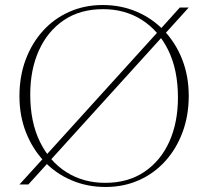

<svg xmlns="http://www.w3.org/2000/svg" viewBox="-20 -735 829 765"><path d="M163 -116 608.5 -607.5 619 -619 696.5 -705H732L636 -599L627 -589L181.5 -97.5L171 -86L93 0H57.5L154 -106ZM389 -715Q462.5 -715 525 -688.2Q587.5 -661.5 634 -612.5Q680.5 -563.5 706.2 -497.5Q732 -431.5 732 -353Q732 -274 707.2 -207.8Q682.5 -141.5 638 -92.5Q593.5 -43.5 533 -16.8Q472.5 10 400.5 10Q327.5 10 264.8 -16.8Q202 -43.5 155.8 -92.5Q109.5 -141.5 83.5 -207.5Q57.5 -273.5 57.5 -352Q57.5 -431 82.2 -497.2Q107 -563.5 151.5 -612.5Q196 -661.5 256.8 -688.2Q317.5 -715 389 -715ZM399 -6.5Q490.5 -6.5 555.5 -50.5Q620.5 -94.5 654.8 -171Q689 -247.5 689 -346.5Q689 -456 650.5 -534.8Q612 -613.5 544.8 -656Q477.5 -698.5 391 -698.5Q299 -698.5 234.2 -654.5Q169.5 -610.5 135 -534Q100.5 -457.5 100.5 -358.5Q100.5 -249 139 -170.2Q177.5 -91.5 244.8 -49Q312 -6.5 399 -6.5Z"/></svg>

Font: Newsreader 60pt ExtraLight
Style: Regular
Weight: 250
Designer: Hugues Gentile
Foundry: Production Type
Version: Version 1.003